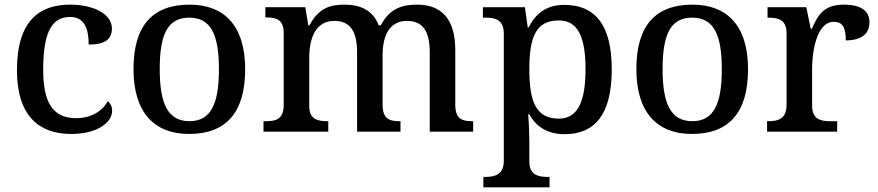

<svg xmlns="http://www.w3.org/2000/svg" viewBox="-20 -567 3780 827"><path d="M286 10C405 10 463 -43 463 -90C463 -108 456 -122 444 -131C421 -88 372 -58 308 -58C207 -58 166 -126 166 -266C166 -443 211 -494 283 -494C345 -494 362 -440 362 -375C434 -375 462 -399 462 -444C462 -510 378 -547 282 -547C152 -547 53 -480 53 -265C53 -67 149 10 286 10Z M794 10C953 10 1036 -81 1036 -269C1036 -457 945 -547 797 -547C637 -547 555 -457 555 -269C555 -81 646 10 794 10ZM796 -45C702 -45 668 -122 668 -269C668 -417 701 -491 795 -491C889 -491 923 -417 923 -269C923 -122 890 -45 796 -45Z M1115 0H1394V-45H1391C1347 -45 1312 -53 1312 -111V-317C1312 -402 1339 -477 1420 -477C1492 -477 1518 -427 1518 -341V0H1705V-45H1702C1657 -45 1628 -54 1628 -117V-330C1628 -409 1655 -477 1733 -477C1805 -477 1831 -427 1831 -341V0H2018V-45H2015C1970 -45 1941 -54 1941 -117V-352C1941 -488 1879 -547 1777 -547C1715 -547 1660 -533 1620 -458H1611C1587 -523 1531 -547 1465 -547C1402 -547 1353 -533 1313 -458H1308L1295 -536H1123V-492H1126C1170 -492 1202 -483 1202 -425V-116C1202 -54 1170 -45 1125 -45H1115Z M2062 240H2347V195H2339C2299 195 2260 187 2260 129V40C2260 14 2258 -39 2255 -75H2259C2288 -24 2335 11 2412 11C2543 11 2615 -75 2615 -268C2615 -461 2543 -546 2410 -546C2333 -546 2287 -508 2257 -449H2253L2241 -536H2060V-491H2072C2114 -491 2150 -482 2150 -422V125C2150 186 2111 195 2071 195H2062ZM2387 -56C2289 -56 2260 -129 2260 -268C2260 -409 2289 -479 2387 -479C2469 -479 2502 -408 2502 -269C2502 -130 2469 -56 2387 -56Z M2960 10C3119 10 3202 -81 3202 -269C3202 -457 3111 -547 2963 -547C2803 -547 2721 -457 2721 -269C2721 -81 2812 10 2960 10ZM2962 -45C2868 -45 2834 -122 2834 -269C2834 -417 2867 -491 2961 -491C3055 -491 3089 -417 3089 -269C3089 -122 3056 -45 2962 -45Z M3284 0H3586V-45H3557C3514 -45 3478 -53 3478 -112V-273C3478 -342 3497 -473 3571 -473C3610 -473 3623 -448 3623 -393C3694 -393 3725 -424 3725 -471C3725 -519 3690 -547 3615 -547C3529 -547 3503 -503 3477 -443H3472L3453 -536H3286V-491H3289C3333 -491 3368 -482 3368 -423V-117C3368 -54 3332 -45 3287 -45H3284Z"/></svg>

Font: Noto Serif Thai Medium
Style: Regular
Weight: 500
Designer: Monotype Design Team
Foundry: Monotype Imaging Inc.
Version: Version 1.901;PS 001.901;hotconv 1.0.88;makeotf.lib2.5.64775